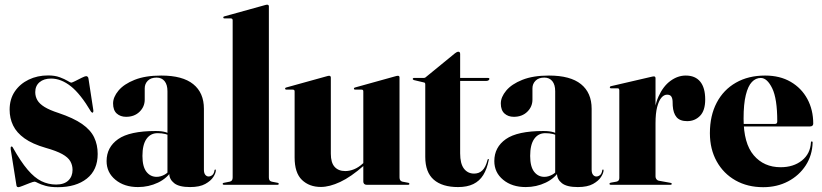

<svg xmlns="http://www.w3.org/2000/svg" viewBox="-20 -768 3416 798"><path d="M192.5 -441.5Q162 -441.5 144.2 -426.2Q126.5 -411 126.5 -385Q126.5 -367 135.2 -351.8Q144 -336.5 165 -323.5Q186 -310.5 223 -298.5Q285.5 -277.5 321 -252.8Q356.5 -228 371.2 -197.2Q386 -166.5 386 -128Q386 -61.5 341 -25.8Q296 10 220 10Q189 10 169 4.2Q149 -1.5 138.2 -7.2Q127.5 -13 124 -13Q118.5 -13 103.8 -7.2Q89 -1.5 74.8 4.2Q60.5 10 56 10Q54 10 51.8 8.8Q49.5 7.5 48.5 3.5L24.5 -147.5Q24 -152.5 24.5 -155.2Q25 -158 26.5 -158.5Q28 -159.5 29.8 -158.8Q31.5 -158 33 -155.5Q66 -96.5 94.8 -62.8Q123.5 -29 152.2 -15Q181 -1 213.5 -1Q246.5 -1 264 -17.8Q281.5 -34.5 281.5 -62Q281.5 -81.5 272.2 -97.8Q263 -114 238.8 -127.5Q214.5 -141 170 -153.5Q114.5 -169.5 81.8 -193Q49 -216.5 34.5 -246.5Q20 -276.5 20 -312Q20 -356 41.5 -387.8Q63 -419.5 99.2 -437Q135.5 -454.5 180 -454.5Q208 -454.5 228.2 -447Q248.5 -439.5 260.8 -432Q273 -424.5 276 -424.5Q279.5 -424.5 292.8 -431.2Q306 -438 319.8 -444.8Q333.5 -451.5 338 -451.5Q341.5 -451.5 344.5 -448.8Q347.5 -446 348 -439.5L367.5 -312.5Q368.5 -306.5 367.8 -303.8Q367 -301 364.5 -299.5Q364 -299 362.5 -300.2Q361 -301.5 358.5 -303.5Q314.5 -378 274 -409.8Q233.5 -441.5 192.5 -441.5Z M683.5 -46.5V-52.5L676 -46V-389Q676 -416 664 -430.8Q652 -445.5 631 -445.5Q607 -445.5 594.2 -432.5Q581.5 -419.5 581.5 -401V-354Q581.5 -324.5 560 -303.5Q538.5 -282.5 504 -282.5Q480.5 -282.5 465.2 -296.2Q450 -310 450 -338Q450 -364.5 472.5 -391.5Q495 -418.5 539.5 -436.2Q584 -454 650 -454Q739 -454 783.2 -418.2Q827.5 -382.5 827.5 -316V-63Q827.5 -48.5 833.2 -41.5Q839 -34.5 847 -34.5Q855 -34.5 862.2 -40.2Q869.5 -46 871.5 -60Q872 -62 872.8 -62.8Q873.5 -63.5 874.5 -63.5Q876 -63.5 876.5 -62.8Q877 -62 877 -59.5Q877 -49 866.8 -32.8Q856.5 -16.5 833.2 -3.5Q810 9.5 770 9.5Q724 9.5 703.8 -6.8Q683.5 -23 683.5 -46.5ZM423 -98.5Q423 -156 471 -189.8Q519 -223.5 627 -223.5Q653.5 -223.5 670 -218.2Q686.5 -213 700 -204L695.5 -200Q681 -207.5 667 -211Q653 -214.5 635 -214.5Q605.5 -214.5 588.8 -190.5Q572 -166.5 572 -120Q572 -75.5 588.5 -54.2Q605 -33 631 -33Q647.5 -33 663.8 -42Q680 -51 690 -66.5L696.5 -62.5Q675.5 -27.5 636.8 -9Q598 9.5 553.5 9.5Q496.5 9.5 459.8 -20.8Q423 -51 423 -98.5Z M1097.5 -742V-30.5Q1097.5 -23 1100.2 -18.8Q1103 -14.5 1109.5 -13L1132.5 -8.5Q1136 -8 1137.2 -6.8Q1138.5 -5.5 1138.5 -4Q1138.5 -2 1137.2 -1Q1136 0 1133.5 0H910Q908.5 0 907 -1Q905.5 -2 905.5 -4Q905.5 -5.5 907 -6.8Q908.5 -8 912 -8.5L935 -13Q941.5 -14.5 944.2 -18.8Q947 -23 947 -30.5V-684Q947 -687.5 945 -689.5Q943 -691.5 939 -691.5H913Q910 -691.5 909 -692.8Q908 -694 908 -695.5Q908 -697.5 909.2 -698.5Q910.5 -699.5 912.5 -700L1078.5 -746Q1084 -747.5 1086 -748Q1088 -748.5 1090.5 -748.5Q1094 -748.5 1095.8 -746.5Q1097.5 -744.5 1097.5 -742Z M1490 -13.5V-83V-86V-388Q1490 -392 1488.2 -393.8Q1486.5 -395.5 1482.5 -395.5H1456.5Q1453.5 -395.5 1452.2 -396.8Q1451 -398 1451 -400Q1451 -402 1452.5 -403Q1454 -404 1456 -404.5L1621.5 -450.5Q1626.5 -452 1629 -452.5Q1631.5 -453 1634 -453Q1637.5 -453 1639 -451Q1640.5 -449 1640.5 -446V-30.5Q1640.5 -23 1643.5 -18.8Q1646.5 -14.5 1652.5 -13L1676 -8.5Q1679 -8 1680.2 -6.8Q1681.5 -5.5 1681.5 -4Q1681.5 -2 1680.2 -1Q1679 0 1676.5 0H1503.5Q1497 0 1493.5 -3.8Q1490 -7.5 1490 -13.5ZM1204.5 -113.5V-388Q1204.5 -392 1202.5 -393.8Q1200.5 -395.5 1196.5 -395.5H1170.5Q1167.5 -395.5 1166.2 -396.8Q1165 -398 1165 -400Q1165 -402 1166.5 -403Q1168 -404 1170 -404.5L1336 -450.5Q1341.5 -452 1343.5 -452.5Q1345.5 -453 1348 -453Q1351.5 -453 1353.2 -451Q1355 -449 1355 -446V-129Q1355 -92 1370.8 -74.5Q1386.5 -57 1415 -57Q1433 -57 1451.5 -64.5Q1470 -72 1487 -87.5L1505 -103.5L1511.5 -96.5L1492.5 -80Q1438.5 -32.5 1394 -11.8Q1349.5 9 1313.5 9Q1265.5 9 1235 -20.2Q1204.5 -49.5 1204.5 -113.5Z M1741 -425.5 1701 -435Q1698 -436 1696.8 -437.2Q1695.5 -438.5 1695.5 -440Q1695.5 -441.5 1696.8 -442.8Q1698 -444 1699.5 -444H1741Q1743.5 -444 1745.8 -444.8Q1748 -445.5 1750.5 -448L1871 -546.5Q1874.5 -549.5 1878.2 -551.2Q1882 -553 1885 -553Q1888.5 -553 1890.5 -550.8Q1892.5 -548.5 1892.5 -543.5V-130.5Q1892.5 -88 1908.2 -67.2Q1924 -46.5 1950.5 -46.5Q1960 -46.5 1968.5 -49.5Q1977 -52.5 1984.2 -59.2Q1991.5 -66 1997 -77Q2002.5 -88 2006.5 -104Q2007.5 -107.5 2010 -107.2Q2012.5 -107 2011.5 -103.5Q2004 -65.5 1988.5 -40.5Q1973 -15.5 1947.2 -3Q1921.5 9.5 1884 9.5Q1818 9.5 1782.8 -21.2Q1747.5 -52 1747.5 -116V-416.5Q1747.5 -421 1746.2 -423Q1745 -425 1741 -425.5ZM1848 -431.5 1852.5 -444H2008.5Q2011.5 -444 2012.8 -443Q2014 -442 2014 -440Q2014 -436.5 2010.2 -434Q2006.5 -431.5 1999.5 -431.5Z M2295 -46.5V-52.5L2287.5 -46V-389Q2287.5 -416 2275.5 -430.8Q2263.5 -445.5 2242.5 -445.5Q2218.5 -445.5 2205.8 -432.5Q2193 -419.5 2193 -401V-354Q2193 -324.5 2171.5 -303.5Q2150 -282.5 2115.5 -282.5Q2092 -282.5 2076.8 -296.2Q2061.5 -310 2061.5 -338Q2061.5 -364.5 2084 -391.5Q2106.5 -418.5 2151 -436.2Q2195.5 -454 2261.5 -454Q2350.5 -454 2394.8 -418.2Q2439 -382.5 2439 -316V-63Q2439 -48.5 2444.8 -41.5Q2450.5 -34.5 2458.5 -34.5Q2466.5 -34.5 2473.8 -40.2Q2481 -46 2483 -60Q2483.5 -62 2484.2 -62.8Q2485 -63.5 2486 -63.5Q2487.5 -63.5 2488 -62.8Q2488.5 -62 2488.5 -59.5Q2488.5 -49 2478.2 -32.8Q2468 -16.5 2444.8 -3.5Q2421.5 9.5 2381.5 9.5Q2335.5 9.5 2315.2 -6.8Q2295 -23 2295 -46.5ZM2034.5 -98.5Q2034.5 -156 2082.5 -189.8Q2130.5 -223.5 2238.5 -223.5Q2265 -223.5 2281.5 -218.2Q2298 -213 2311.5 -204L2307 -200Q2292.5 -207.5 2278.5 -211Q2264.5 -214.5 2246.5 -214.5Q2217 -214.5 2200.2 -190.5Q2183.5 -166.5 2183.5 -120Q2183.5 -75.5 2200 -54.2Q2216.5 -33 2242.5 -33Q2259 -33 2275.2 -42Q2291.5 -51 2301.5 -66.5L2308 -62.5Q2287 -27.5 2248.2 -9Q2209.5 9.5 2165 9.5Q2108 9.5 2071.2 -20.8Q2034.5 -51 2034.5 -98.5Z M2697.5 -260Q2697.5 -324 2717 -367Q2736.5 -410 2766.8 -432Q2797 -454 2830 -454Q2869.5 -454 2890.2 -428.8Q2911 -403.5 2911 -354.5Q2911 -308.5 2889.5 -286.5Q2868 -264.5 2836 -264.5Q2806 -264.5 2792 -281Q2778 -297.5 2776 -329L2775.5 -346.5Q2775 -359.5 2770 -367Q2765 -374.5 2752.5 -374.5Q2739.5 -374.5 2728.8 -361.8Q2718 -349 2711.2 -322.8Q2704.5 -296.5 2704.5 -256ZM2704.5 -443V-283.5V-34.5Q2704.5 -28.5 2708 -23.5Q2711.5 -18.5 2717.5 -17L2767 -8Q2770 -7.5 2771 -6.5Q2772 -5.5 2772 -4Q2772 -2 2770.5 -1Q2769 0 2766 0H2518.5Q2516 0 2514.5 -1.2Q2513 -2.5 2513 -4Q2513 -5.5 2514.8 -7Q2516.5 -8.5 2519.5 -9L2542 -13Q2549 -14.5 2551.5 -18.5Q2554 -22.5 2554 -28V-392Q2554 -396 2552.5 -398.5Q2551 -401 2547 -401H2519Q2517 -401 2515.8 -402.2Q2514.5 -403.5 2514.5 -405Q2514.5 -406.5 2515.8 -408Q2517 -409.5 2520 -410L2686 -448.5Q2690.5 -449.5 2693 -450Q2695.5 -450.5 2698 -450.5Q2701.5 -450.5 2703 -448.2Q2704.5 -446 2704.5 -443Z M3360 -254Q3360 -249 3356.8 -245.8Q3353.5 -242.5 3346.5 -242.5H3035.5V-253H3201.5Q3210.5 -253 3210.5 -263.5Q3210.5 -358 3189.5 -401Q3168.5 -444 3142 -444Q3121 -444 3105 -427.2Q3089 -410.5 3079.8 -373.2Q3070.5 -336 3070.5 -275Q3070.5 -172 3112.8 -122.5Q3155 -73 3224.5 -73Q3278 -73 3313 -101Q3348 -129 3350.5 -176.5Q3351 -179 3352 -179.8Q3353 -180.5 3353.5 -180.5Q3355 -180.5 3356.2 -179.5Q3357.5 -178.5 3357.5 -175.5Q3356 -122.5 3328.8 -80.5Q3301.5 -38.5 3255.5 -14.2Q3209.5 10 3152 10Q3087 10 3037 -18.2Q2987 -46.5 2958.8 -97.2Q2930.5 -148 2930.5 -214.5Q2930.5 -287.5 2958.8 -341.2Q2987 -395 3038.8 -424.5Q3090.5 -454 3160 -454Q3221.5 -454 3266.2 -428Q3311 -402 3335.5 -356.8Q3360 -311.5 3360 -254Z"/></svg>

Font: Fraunces 120pt
Style: Bold
Weight: 700
Version: Version 1.000;[b76b70a41]